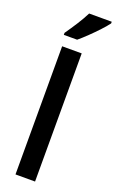

<svg xmlns="http://www.w3.org/2000/svg" viewBox="-185 -1027 649 1070"><g transform="rotate(20 139.0 -491.5)"><path d="M181 0H65V-760H181ZM278 -973Q264 -954 238 -926Q212 -898 183 -870Q154 -842 131 -823H52V-835Q78 -872 102.5 -910.5Q127 -949 144 -983H278Z"/></g></svg>

Font: Noto Sans Khmer UI Condensed SemiBold
Style: Regular
Weight: 600
Width: 3
Designer: Danh Hong and the Monotype Design Team
Foundry: Monotype Imaging Inc.
Version: Version 2.002; ttfautohint (v1.8.4.7-5d5b)